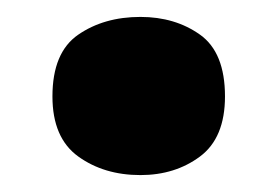

<svg xmlns="http://www.w3.org/2000/svg" viewBox="-20 -467 329 227"><path d="M42 -353Q42 -405 72.5 -426Q103 -447 146 -447Q187 -447 216.5 -426Q246 -405 246 -353Q246 -304 216.5 -282Q187 -260 146 -260Q103 -260 72.5 -282Q42 -304 42 -353Z"/></svg>

Font: Noto Sans Armenian Black
Style: Regular
Weight: 900
Version: Version 2.007